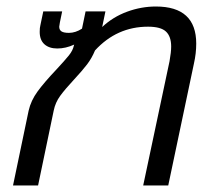

<svg xmlns="http://www.w3.org/2000/svg" viewBox="-20 -570 657 590"><path d="M68 -230Q75 -261 95.5 -289Q116 -317 152 -355Q179 -384 191.5 -399.5Q204 -415 207 -430L208 -433Q182 -421 156 -421Q131 -421 116.5 -434Q102 -447 102 -472Q102 -485 104 -492L113 -535H171L164 -501L162 -488Q162 -478 169 -473.5Q176 -469 192 -469Q212 -469 232 -482L243 -535H304L294 -487Q327 -518 370.5 -534Q414 -550 459 -550Q583 -550 583 -436Q583 -406 576 -375L497 0H420L501 -382Q506 -410 506 -427Q506 -458 490 -473Q474 -488 435 -488Q339 -488 272 -415Q262 -391 247.5 -372Q233 -353 207 -325Q180 -296 165 -275.5Q150 -255 145 -230L97 0H20Z"/></svg>

Font: Prompt Light
Style: Italic
Weight: 300
Italic angle: -12°
Designer: Katatrad Team
Foundry: CadsonDemak
Version: Version 1.000